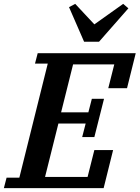

<svg xmlns="http://www.w3.org/2000/svg" viewBox="-50 -973 722 993"><path d="M-16 -54H50L197 -644H131L145 -698H652L607 -517H510L541 -640H328L266 -392H407L425 -462H488L438 -264H375L393 -334H252L183 -58H403L438 -197H535L486 0H-30ZM307 -936 339 -953 438 -847 587 -953 614 -930 462 -757H385Z"/></svg>

Font: IBM Plex Serif SemiBold
Style: Italic
Weight: 600
Italic angle: -14°
Designer: Mike Abbink, Paul van der Laan, Pieter van Rosmalen
Foundry: Bold Monday
Version: Version 2.5